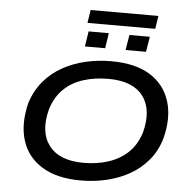

<svg xmlns="http://www.w3.org/2000/svg" viewBox="-64 -1071 1135 1143"><g transform="rotate(5 503.5 -499.0)"><path d="M460 9Q318 9 228.5 -46Q139 -101 108.5 -199Q78 -297 110 -425Q135 -501 181.5 -555.5Q228 -610 291 -645Q354 -680 427.5 -697Q501 -714 580 -714Q725 -714 813 -659Q901 -604 931.5 -506Q962 -408 929 -282Q906 -205 859 -150Q812 -95 749 -60Q686 -25 612.5 -8Q539 9 460 9ZM468 -97Q547 -97 614.5 -118.5Q682 -140 731.5 -186Q781 -232 805 -308Q841 -447 779.5 -527.5Q718 -608 573 -608Q493 -608 425 -587Q357 -566 308.5 -520Q260 -474 236 -399Q199 -260 261 -178.5Q323 -97 468 -97ZM419 -929 431 -1007H836L824 -929ZM416 -788 430 -879H551L537 -788ZM659 -788 674 -879H796L781 -788Z"/></g></svg>

Font: Nunito Sans 7pt Expanded SemiBold
Style: Italic
Weight: 600
Width: 7
Italic angle: -9°
Designer: Vernon Adams
Foundry: Vernon Adams
Version: Version 3.101;gftools[0.9.27]